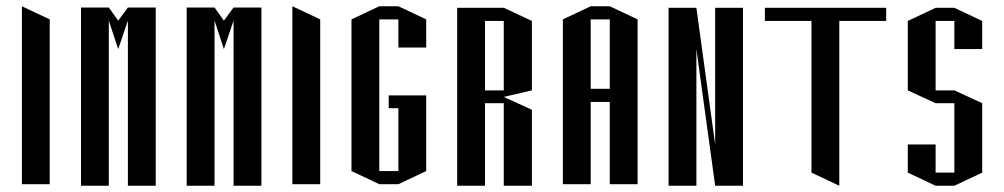

<svg xmlns="http://www.w3.org/2000/svg" viewBox="-20 -552 3211 614"><path d="M50 -532 139 -490V37H50Z M239 42V-528H328L358 -486L389 -528H478V42H389V-486L358 -395L328 -486V42Z M577 42V-528H666L696 -486L727 -528H816V42H727V-486L696 -395L666 -486V42Z M915 -532 1004 -490V37H915Z M1193 -532H1254L1343 -490V-400H1254V-490H1193V-5H1254V-206H1223V-247H1343V-5L1254 37H1193L1104 -5V-490Z M1681 -485V-263L1591 -242L1681 -201V42H1591V-222H1531V42H1442V-527H1531H1591ZM1591 -263V-485H1531V-263Z M1930 -532 2019 -490V37H1930V-226H1869V37H1780V-490L1869 -532ZM1930 -268V-490H1869V-268Z M2118 42V-527H2207L2267 -90V-527H2356V42H2267L2207 -395V42Z M2664 -527H2814V-485H2664V42L2575 0V-485H2426V-527H2575Z M2883 -90H2972V0H3032V-222H2972L2883 -263V-485L2972 -527H3032L3121 -485V-395H3032V-485H2972V-263H3032L3121 -222V0L3032 42H2972L2883 0Z"/></svg>

Font: Frankia
Style: Regular
Weight: 400
Version: Version 001.000